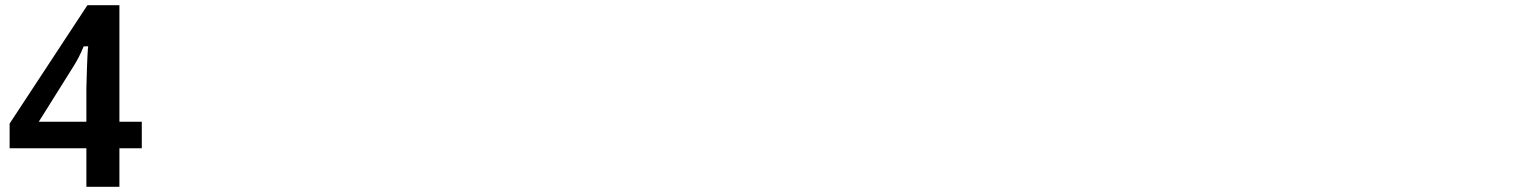

<svg xmlns="http://www.w3.org/2000/svg" viewBox="-20 -726 5874 738"><path d="M525 -258H439V-706H316L17 -251V-156H312V-8H439V-156H525ZM312 -258H129L260 -467C276 -492 289 -517 300 -544L302 -548H319L318 -540C316 -524 312 -406 312 -386Z"/></svg>

Font: Passageway
Style: Light
Weight: 700
Foundry: Ascender Corporation
Version: Version 1.11